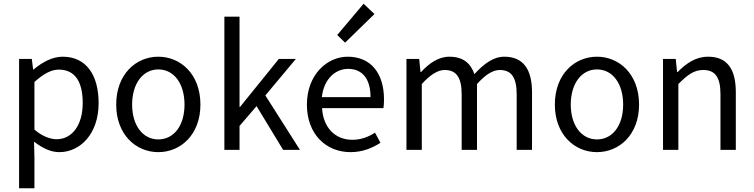

<svg xmlns="http://www.w3.org/2000/svg" viewBox="-20 -801 4028 1026"><path d="M82 205H164V41L162 -44C207 -9 252 12 297 12C408 12 507 -85 507 -250C507 -401 440 -498 315 -498C258 -498 204 -467 160 -430H157L150 -486H82ZM283 -57C251 -57 208 -71 164 -108V-363C212 -406 253 -429 294 -429C386 -429 422 -357 422 -250C422 -130 363 -57 283 -57Z M826 12C945 12 1051 -81 1051 -242C1051 -405 945 -498 826 -498C707 -498 601 -405 601 -242C601 -81 707 12 826 12ZM826 -56C743 -56 686 -131 686 -242C686 -354 743 -430 826 -430C910 -430 966 -354 966 -242C966 -131 910 -56 826 -56Z M1179 0H1260V-128L1351 -234L1493 0H1583L1398 -291L1561 -486H1470L1263 -230H1260V-712H1179Z M1853 12C1919 12 1971 -11 2013 -38L1984 -92C1948 -69 1909 -54 1863 -54C1770 -54 1707 -120 1701 -223H2029C2031 -235 2032 -253 2032 -270C2032 -409 1962 -498 1838 -498C1727 -498 1620 -401 1620 -242C1620 -83 1723 12 1853 12ZM1700 -282C1710 -378 1772 -433 1840 -433C1916 -433 1960 -380 1960 -282ZM1824 -573 1981 -726 1923 -781 1782 -614Z M2152 0H2234V-352C2279 -402 2320 -427 2356 -427C2418 -427 2447 -388 2447 -297V0H2529V-352C2574 -402 2613 -427 2651 -427C2712 -427 2741 -388 2741 -297V0H2823V-308C2823 -432 2775 -498 2675 -498C2616 -498 2566 -460 2515 -405C2495 -463 2455 -498 2381 -498C2323 -498 2272 -462 2230 -416H2227L2220 -486H2152Z M3170 12C3289 12 3395 -81 3395 -242C3395 -405 3289 -498 3170 -498C3051 -498 2945 -405 2945 -242C2945 -81 3051 12 3170 12ZM3170 -56C3087 -56 3030 -131 3030 -242C3030 -354 3087 -430 3170 -430C3254 -430 3310 -354 3310 -242C3310 -131 3254 -56 3170 -56Z M3523 0H3605V-352C3654 -401 3688 -427 3738 -427C3802 -427 3830 -388 3830 -297V0H3912V-308C3912 -432 3866 -498 3764 -498C3697 -498 3647 -462 3601 -416H3598L3591 -486H3523Z"/></svg>

Font: Giro Sans Regular
Style: Regular
Weight: 400
Designer: Paul D. Hunt
Foundry: Adobe Systems Incorporated
Version: Version 1.000;PS 1.0;hotconv 1.0.88;makeotf.lib2.5.647800